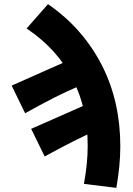

<svg xmlns="http://www.w3.org/2000/svg" viewBox="-20 -722 640 924"><path d="M540 182 384 163Q393 113 397.5 68Q402 23 402 -21Q402 -109 384.5 -188Q367 -267 331 -338.5Q295 -410 239.5 -472Q184 -534 108 -585L211 -702Q298 -642 362.5 -567.5Q427 -493 471 -406.5Q515 -320 537 -222.5Q559 -125 559 -19Q559 30 554 80Q549 130 540 182ZM195 31 130 -102 475 -254 468 -105Q400 -76 334 -42.5Q268 -9 195 31ZM101 -177 36 -310 381 -463 374 -313Q306 -285 240 -251.5Q174 -218 101 -177Z"/></svg>

Font: Source Code Pro ExtraBold
Style: Regular
Weight: 800
Monospace: yes
Designer: Paul D. Hunt, Teo Tuominen
Foundry: Adobe Systems Incorporated
Version: Version 1.018;hotconv 1.0.116;makeotfexe 2.5.65601